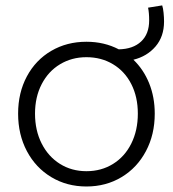

<svg xmlns="http://www.w3.org/2000/svg" viewBox="-20 -676 634 704"><path d="M46.4 -259.3Q46.4 -335.9 78.6 -396Q110.8 -456.1 168 -489.5Q225.1 -522.9 296.9 -522.9Q362.3 -522.9 415.5 -495.1Q467.8 -496.1 497.3 -523.7Q526.9 -551.3 526.9 -601.1Q526.9 -629.4 522.9 -647.9L574.7 -656.2Q578.1 -646 579.8 -628.9Q581.5 -611.8 581.5 -597.2Q581.5 -542 550.3 -505.6Q519 -469.2 469.2 -457Q506.3 -421.4 526.9 -370.6Q547.4 -319.8 547.4 -259.3Q547.4 -182.6 515.1 -121.8Q482.9 -61 425.8 -26.6Q368.7 7.8 296.9 7.8Q225.1 7.8 168 -26.6Q110.8 -61 78.6 -121.8Q46.4 -182.6 46.4 -259.3ZM485.4 -259.3Q485.4 -320.8 461.4 -367.7Q437.5 -414.6 394.5 -440.4Q351.6 -466.3 296.9 -466.3Q243.2 -466.3 200.2 -440.4Q157.2 -414.6 132.8 -367.4Q108.4 -320.3 108.4 -259.3Q108.4 -197.8 132.8 -149.7Q157.2 -101.6 200 -75Q242.7 -48.3 296.9 -48.3Q351.6 -48.3 394.5 -75Q437.5 -101.6 461.4 -149.7Q485.4 -197.8 485.4 -259.3Z"/></svg>

Font: Reddit Sans Light
Style: Regular
Weight: 300
Designer: Stephen Hutchings
Foundry: Reddit
Version: Version 1.013